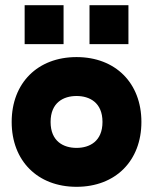

<svg xmlns="http://www.w3.org/2000/svg" viewBox="-20 -720 590 740"><path d="M275 0C425 0 525 -100 525 -250C525 -400 425 -500 275 -500C125 -500 25 -400 25 -250C25 -100 125 0 275 0ZM75 -550H225V-700H75ZM175 -250C175 -325 225 -350 275 -350C325 -350 375 -325 375 -250C375 -175 325 -150 275 -150C225 -150 175 -175 175 -250ZM325 -550H475V-700H325Z"/></svg>

Font: LS-VG5000 Bold
Style: Regular
Weight: 400
Designer: Justin Bihan, 2021
Foundry: Justin Bihan, 2021
Version: Version 1.000;Glyphs 3.1.2 (3151)